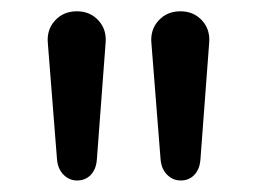

<svg xmlns="http://www.w3.org/2000/svg" viewBox="-20 -732 448 335"><path d="M79.5 -453.5 63.5 -656.4Q61.2 -680 75.9 -696.1Q90.6 -712.3 114.2 -712.3Q137.1 -712.3 151.8 -696.3Q166.5 -680.3 164.2 -656.4L149 -453.5Q147.7 -436.7 138.4 -426.9Q129 -417.1 114.5 -417.1Q101 -417.1 91.1 -426.9Q81.1 -436.7 79.5 -453.5ZM260.2 -453.5 244.2 -656.4Q241.9 -680 256.6 -696.1Q271.3 -712.3 294.9 -712.3Q317.8 -712.3 332.5 -696.3Q347.2 -680.3 344.9 -656.4L329.7 -453.5Q328.4 -436.7 319.1 -426.9Q309.8 -417.1 295.3 -417.1Q281.7 -417.1 271.8 -426.9Q261.8 -436.7 260.2 -453.5Z"/></svg>

Font: SN Pro Thin
Style: Regular
Weight: 200
Designer: Tobias Whetton
Foundry: Supernotes
Version: Version 1.003;Glyphs 3.3 (3324)